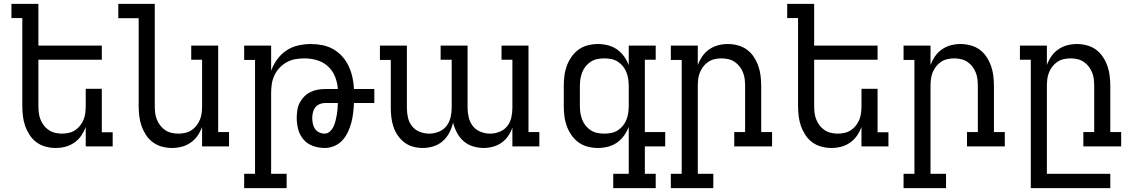

<svg xmlns="http://www.w3.org/2000/svg" viewBox="-20 -755 5840 990"><path d="M267 8Q241 8 215 1Q189 -6 168 -21.5Q147 -37 132.5 -59.5Q118 -82 109.5 -106.5Q101 -131 98 -157.5Q95 -184 95 -210V-662H39V-735H178V-520H505V-447H178V-210Q178 -192 180 -174Q182 -156 188.5 -139.5Q195 -123 206 -108.5Q217 -94 232 -84Q247 -74 264.5 -70Q282 -66 300 -66Q318 -66 335.5 -70Q353 -74 368 -84Q383 -94 394 -108.5Q405 -123 411.5 -139.5Q418 -156 420 -174Q422 -192 422 -210V-297H505V-73H561V0H422V-100Q413 -76 398.5 -55Q384 -34 363 -19.5Q342 -5 317.5 1.5Q293 8 267 8Z M867 8Q841 8 815 1Q789 -6 768 -21.5Q747 -37 732.5 -59.5Q718 -82 709.5 -106.5Q701 -131 698 -157.5Q695 -184 695 -210V-661H590V-735H778V-210Q778 -192 780 -174Q782 -156 788.5 -139.5Q795 -123 806 -108.5Q817 -94 832 -84Q847 -74 864.5 -70Q882 -66 900 -66Q918 -66 935.5 -70Q953 -74 968 -84Q983 -94 994 -108.5Q1005 -123 1011.5 -139.5Q1018 -156 1020 -174Q1022 -192 1022 -210V-447H966V-520H1105V-74H1161V0H1022V-100Q1013 -76 998.5 -55Q984 -34 963 -19.5Q942 -5 917.5 1.5Q893 8 867 8Z M1458 215H1239V141H1295V-446H1239V-520H1378V-390Q1389 -421 1409 -448.5Q1429 -476 1456.5 -494.5Q1484 -513 1517 -520.5Q1550 -528 1583 -528Q1613 -528 1643 -522Q1673 -516 1699 -501Q1725 -486 1745.5 -463Q1766 -440 1778.5 -412.5Q1791 -385 1797.5 -355.5Q1804 -326 1805 -296H1910V-224H1805Q1804 -198 1801 -172.5Q1798 -147 1791.5 -122.5Q1785 -98 1774 -74.5Q1763 -51 1746 -32Q1729 -13 1704.5 -2.5Q1680 8 1655 8Q1624 8 1595 -2Q1566 -12 1546 -34.5Q1526 -57 1518 -87Q1510 -117 1510 -147Q1510 -167 1513 -187Q1516 -207 1525 -224.5Q1534 -242 1548 -256.5Q1562 -271 1580 -280Q1598 -289 1617.5 -292.5Q1637 -296 1657 -296H1722Q1720 -329 1707.5 -360Q1695 -391 1671 -413Q1647 -435 1615 -444.5Q1583 -454 1550 -454Q1526 -454 1503 -450Q1480 -446 1459 -434.5Q1438 -423 1421.5 -405.5Q1405 -388 1395 -366.5Q1385 -345 1381.5 -322Q1378 -299 1378 -275V141H1458ZM1653 -66Q1669 -66 1681 -77Q1693 -88 1699.5 -102Q1706 -116 1710 -131.5Q1714 -147 1716.5 -162Q1719 -177 1720.5 -193Q1722 -209 1722 -224H1657Q1643 -224 1629 -218.5Q1615 -213 1606 -201.5Q1597 -190 1593.5 -175.5Q1590 -161 1590 -147Q1590 -132 1593 -117.5Q1596 -103 1604 -91Q1612 -79 1625.5 -72.5Q1639 -66 1653 -66Z M2160 8Q2135 8 2110.5 1.5Q2086 -5 2066 -20Q2046 -35 2031.5 -56Q2017 -77 2009 -100.5Q2001 -124 1998 -149Q1995 -174 1995 -199V-446H1939V-520H2078V-199Q2078 -174 2083.5 -149Q2089 -124 2104.5 -104.5Q2120 -85 2144 -75.5Q2168 -66 2193 -66Q2218 -66 2242 -75.5Q2266 -85 2281.5 -104.5Q2297 -124 2303 -149Q2309 -174 2309 -199V-447H2252V-520H2391V-199Q2391 -174 2397 -149Q2403 -124 2418.5 -104.5Q2434 -85 2458 -75.5Q2482 -66 2507 -66Q2532 -66 2556 -75.5Q2580 -85 2595.5 -104.5Q2611 -124 2616.5 -149Q2622 -174 2622 -199V-447H2566V-520H2705V-74H2761V0H2622V-97Q2614 -74 2600 -53.5Q2586 -33 2566 -19Q2546 -5 2522 1.5Q2498 8 2474 8Q2446 8 2418.5 -0.5Q2391 -9 2370 -27.5Q2349 -46 2336 -71Q2323 -96 2316 -123Q2310 -96 2297 -71Q2284 -46 2263 -27.5Q2242 -9 2215 -0.5Q2188 8 2160 8Z M3096 -66Q3114 -66 3132 -69.5Q3150 -73 3165.5 -83Q3181 -93 3192.5 -107.5Q3204 -122 3210.5 -139Q3217 -156 3219.5 -174Q3222 -192 3222 -210V-310Q3222 -328 3219.5 -346Q3217 -364 3210.5 -381Q3204 -398 3192.5 -412.5Q3181 -427 3165.5 -437Q3150 -447 3132 -450.5Q3114 -454 3096 -454Q3078 -454 3060 -450.5Q3042 -447 3026.5 -437Q3011 -427 2999.5 -412.5Q2988 -398 2981.5 -381Q2975 -364 2972.5 -346Q2970 -328 2970 -310V-210Q2970 -192 2972.5 -174Q2975 -156 2981.5 -139Q2988 -122 2999.5 -107.5Q3011 -93 3026.5 -83Q3042 -73 3060 -69.5Q3078 -66 3096 -66ZM3361 215H3142V141H3222V-101Q3213 -77 3197.5 -55.5Q3182 -34 3161 -19.5Q3140 -5 3114.5 1.5Q3089 8 3063 8Q3037 8 3011 1.5Q2985 -5 2963.5 -20.5Q2942 -36 2926.5 -58.5Q2911 -81 2902 -106Q2893 -131 2890 -157.5Q2887 -184 2887 -210V-310Q2887 -336 2890 -362.5Q2893 -389 2902 -414Q2911 -439 2926.5 -461.5Q2942 -484 2963.5 -499.5Q2985 -515 3011 -521.5Q3037 -528 3063 -528Q3089 -528 3114.5 -521.5Q3140 -515 3161 -500.5Q3182 -486 3197.5 -464.5Q3213 -443 3222 -419V-520H3361V-447H3305V-74H3410V0H3305V141H3361Z M3658 215H3439V141H3495V-446H3439V-520H3578V-420Q3587 -444 3601.5 -465Q3616 -486 3637 -500.5Q3658 -515 3682.5 -521.5Q3707 -528 3733 -528Q3759 -528 3785 -521Q3811 -514 3832 -498.5Q3853 -483 3867.5 -460.5Q3882 -438 3890.5 -413.5Q3899 -389 3902 -362.5Q3905 -336 3905 -310V-74H3961V0H3766V-74H3822V-310Q3822 -328 3820 -346Q3818 -364 3811.5 -380.5Q3805 -397 3794 -411.5Q3783 -426 3768 -436Q3753 -446 3735.5 -450Q3718 -454 3700 -454Q3682 -454 3664.5 -450Q3647 -446 3632 -436Q3617 -426 3606 -411.5Q3595 -397 3588.5 -380.5Q3582 -364 3580 -346Q3578 -328 3578 -310V141H3658Z M4267 8Q4241 8 4215 1Q4189 -6 4168 -21.5Q4147 -37 4132.5 -59.5Q4118 -82 4109.5 -106.5Q4101 -131 4098 -157.5Q4095 -184 4095 -210V-662H4039V-735H4178V-520H4505V-447H4178V-210Q4178 -192 4180 -174Q4182 -156 4188.5 -139.5Q4195 -123 4206 -108.5Q4217 -94 4232 -84Q4247 -74 4264.5 -70Q4282 -66 4300 -66Q4318 -66 4335.5 -70Q4353 -74 4368 -84Q4383 -94 4394 -108.5Q4405 -123 4411.5 -139.5Q4418 -156 4420 -174Q4422 -192 4422 -210V-297H4505V-73H4561V0H4422V-100Q4413 -76 4398.5 -55Q4384 -34 4363 -19.5Q4342 -5 4317.5 1.5Q4293 8 4267 8Z M4858 215H4639V141H4695V-446H4639V-520H4778V-420Q4787 -444 4801.5 -465Q4816 -486 4837 -500.5Q4858 -515 4882.5 -521.5Q4907 -528 4933 -528Q4959 -528 4985 -521Q5011 -514 5032 -498.5Q5053 -483 5067.5 -460.5Q5082 -438 5090.5 -413.5Q5099 -389 5102 -362.5Q5105 -336 5105 -310V-74H5161V0H4966V-74H5022V-310Q5022 -328 5020 -346Q5018 -364 5011.5 -380.5Q5005 -397 4994 -411.5Q4983 -426 4968 -436Q4953 -446 4935.5 -450Q4918 -454 4900 -454Q4882 -454 4864.5 -450Q4847 -446 4832 -436Q4817 -426 4806 -411.5Q4795 -397 4788.5 -380.5Q4782 -364 4780 -346Q4778 -328 4778 -310V141H4858Z M5295 215V-447H5239V-520H5378V-420Q5387 -444 5401.5 -465Q5416 -486 5437 -500.5Q5458 -515 5482.5 -521.5Q5507 -528 5533 -528Q5559 -528 5585 -521Q5611 -514 5632 -498.5Q5653 -483 5667.5 -460.5Q5682 -438 5690.5 -413.5Q5699 -389 5702 -362.5Q5705 -336 5705 -310V-74H5761V0H5566V-74H5622V-310Q5622 -328 5620 -346Q5618 -364 5611.5 -380.5Q5605 -397 5594 -411.5Q5583 -426 5568 -436Q5553 -446 5535.5 -450Q5518 -454 5500 -454Q5482 -454 5464.5 -450Q5447 -446 5432 -436Q5417 -426 5406 -411.5Q5395 -397 5388.5 -380.5Q5382 -364 5380 -346Q5378 -328 5378 -310V141H5705V215Z"/></svg>

Font: Iosevka Etoile
Style: Regular
Weight: 400
Designer: Belleve Invis
Foundry: Belleve Invis
Version: Version 33.2.4